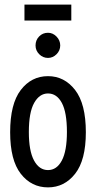

<svg xmlns="http://www.w3.org/2000/svg" viewBox="-20 -803 415 832"><path d="M188 9Q116 9 70 -50Q24 -109 24 -230Q24 -353 70 -413Q116 -473 188 -473Q259 -473 305.5 -413Q352 -353 352 -230Q352 -109 305.5 -50Q259 9 188 9ZM188 -66Q226 -66 248 -107.5Q270 -149 270 -231Q270 -316 248 -357Q226 -398 188 -398Q151 -398 128 -357Q105 -316 105 -231Q105 -149 127.5 -107.5Q150 -66 188 -66ZM188 -552Q166 -552 150 -568Q134 -584 134 -606Q134 -629 149.5 -645Q165 -661 188 -661Q209 -661 225 -644.5Q241 -628 241 -606Q241 -584 225 -568Q209 -552 188 -552ZM86 -714V-783H289V-714Z"/></svg>

Font: Inconsolata Condensed SemiBold
Style: Regular
Weight: 600
Width: 3
Monospace: yes
Designer: Raph Levien, Cyreal, Brenton Simpson
Foundry: Raph Levien, Cyreal, Google
Version: Version 3.100; ttfautohint (v1.8.4.7-5d5b)